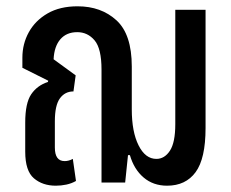

<svg xmlns="http://www.w3.org/2000/svg" viewBox="-20 -579 734 609"><path d="M157 10Q115 10 87.5 -13.5Q60 -37 60 -98V-190Q60 -252 79 -280Q98 -308 132 -319L133 -323L51 -364V-396Q51 -440 71.5 -477Q92 -514 131 -536.5Q170 -559 226 -559Q301 -559 349.5 -514.5Q398 -470 398 -368V-232Q398 -161 419.5 -118Q441 -75 476 -75Q502 -75 519 -101Q536 -127 536 -185V-548H632V-173Q632 -76 600.5 -33Q569 10 510 10Q466 10 435.5 -16Q405 -42 392 -87H386L377 0H302V-358Q302 -425 280 -451Q258 -477 225 -477Q191 -477 171.5 -454.5Q152 -432 150 -391L220 -340L213 -289Q186 -289 170 -267Q154 -245 154 -194V-111Q154 -68 185 -68Q198 -68 211 -75L221 -5Q207 3 190.5 6.5Q174 10 157 10Z"/></svg>

Font: Noto Sans Thai ExtCond Med
Style: Regular
Weight: 500
Width: 2
Designer: Monotype Design Team
Foundry: Monotype Imaging Inc.
Version: Version 2.002; ttfautohint (v1.8.4.7-5d5b)